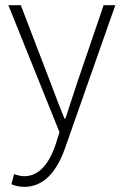

<svg xmlns="http://www.w3.org/2000/svg" viewBox="-20 -500 476 739"><path d="M73.2 219.2Q46.4 219.2 23.9 209L34.2 169.9Q54.2 177.7 73.2 178.2Q154.3 178.2 195.8 50.8L209 8.8L12.2 -480H60.1L175.8 -178.2Q213.9 -77.1 228 -43.9H231.9Q236.8 -58.1 275.9 -178.2L378.9 -480H423.8L233.9 60.1Q181.2 219.2 73.2 219.2Z"/></svg>

Font: SourceSansPro-Light
Style: Regular
Weight: 300
Designer: Paul D. Hunt
Foundry: Adobe Systems Incorporated
Version: Version 2.020;PS 2.0;hotconv 1.0.86;makeotf.lib2.5.63406